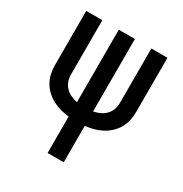

<svg xmlns="http://www.w3.org/2000/svg" viewBox="-171 -648 942 991"><g transform="rotate(30 300.0 -152.5)"><path d="M252 215V-2Q227 -5 202 -11.5Q177 -18 154.5 -30Q132 -42 113 -59.5Q94 -77 81.5 -99Q69 -121 63.5 -146Q58 -171 58 -196V-520H154V-196Q154 -176 160.5 -157Q167 -138 181 -123.5Q195 -109 213.5 -100.5Q232 -92 252 -88V-520H348V-88Q368 -92 386.5 -100.5Q405 -109 419 -123.5Q433 -138 439.5 -157Q446 -176 446 -196V-520H542V-196Q542 -171 536.5 -146Q531 -121 518.5 -99Q506 -77 487 -59.5Q468 -42 445.5 -30Q423 -18 398 -11.5Q373 -5 348 -2V215Z"/></g></svg>

Font: Zed Mono Medium Extended
Style: Regular
Weight: 500
Width: 7
Monospace: yes
Designer: Belleve Invis
Foundry: Belleve Invis
Version: Version 1.0.0; ttfautohint (v1.8.4)